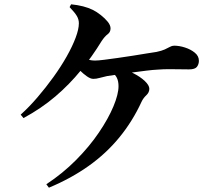

<svg xmlns="http://www.w3.org/2000/svg" viewBox="-20 -821 1040 891"><path d="M195 34Q271 -16 333 -78.5Q395 -141 439 -206Q483 -271 506.5 -327.5Q530 -384 530 -421Q530 -444 522.5 -459.5Q515 -475 500 -485L519 -508Q561 -500 596 -482.5Q631 -465 652 -445Q673 -425 673 -409Q673 -392 659 -379Q645 -366 637 -349Q595 -258 534 -183.5Q473 -109 391.5 -51Q310 7 207 50ZM76 -289Q115 -324 154 -369.5Q193 -415 228 -463.5Q263 -512 289.5 -559Q316 -606 331 -646Q346 -686 346 -713Q346 -731 336.5 -747Q327 -763 303 -788L310 -801Q340 -798 365.5 -791.5Q391 -785 411 -775Q429 -766 448 -751Q467 -736 480 -720Q493 -704 493 -689Q493 -672 479.5 -662Q466 -652 452 -631Q408 -559 355 -494Q302 -429 237 -373.5Q172 -318 89 -273ZM413 -455Q400 -455 383 -467Q366 -479 350.5 -494.5Q335 -510 325 -522L345 -559Q360 -552 381.5 -546Q403 -540 421 -540Q435 -540 463 -543.5Q491 -547 526 -552Q561 -557 596.5 -562.5Q632 -568 661 -573Q690 -578 706 -580Q730 -585 744.5 -591.5Q759 -598 768.5 -603.5Q778 -609 788 -609Q812 -609 838.5 -600.5Q865 -592 884 -576.5Q903 -561 903 -539Q903 -523 894 -511Q885 -499 857 -499Q838 -499 814 -499.5Q790 -500 764 -500Q738 -500 713 -498Q690 -497 658.5 -493Q627 -489 592.5 -484.5Q558 -480 528 -475.5Q498 -471 477 -468Q458 -464 442.5 -459.5Q427 -455 413 -455Z"/></svg>

Font: Noto Serif HK ExtraLight
Style: Bold
Weight: 700
Version: Version 2.002-H1;hotconv 1.1.0;makeotfexe 2.6.0